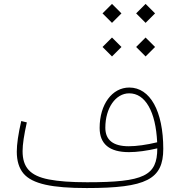

<svg xmlns="http://www.w3.org/2000/svg" viewBox="-20 -951 915 971"><path d="M716.3 -835.4 764.2 -883.3 716.3 -931.2 668.5 -883.3ZM546.4 -835.4 594.2 -883.3 546.4 -931.2 498.5 -883.3ZM546.4 -665.5 594.2 -713.4 546.4 -761.2 498.5 -713.4ZM716.3 -665.5 764.2 -713.4 716.3 -761.2 668.5 -713.4ZM775.4 -200.7C775.4 -62 708.5 -29.3 420.4 -29.3C338.9 -29.3 274.4 -34.2 227.1 -43.5C131.3 -62 94.2 -105.5 94.2 -187C94.2 -220.7 101.6 -269 115.7 -332L87.4 -338.9C72.3 -272.9 64.9 -221.7 64.9 -184.1C64.9 -137.2 76.2 -100.6 98.6 -73.7C143.6 -20.5 243.7 0 418.9 0C720.2 0 805.7 -43.9 805.7 -198.2C805.7 -388.7 739.3 -508.3 633.8 -508.3C546.9 -508.3 483.9 -422.9 483.9 -304.2C483.9 -222.7 533.2 -181.6 632.3 -181.6C672.9 -181.6 724.1 -188.5 775.4 -200.7ZM774.9 -231.4C720.7 -218.3 669.9 -211.4 631.3 -211.4C552.2 -211.4 512.7 -242.7 512.7 -305.2C512.7 -404.8 564.9 -479 633.3 -479C673.8 -479 707 -457 731.9 -413.6C756.8 -370.1 771 -309.1 774.9 -231.4Z"/></svg>

Font: Estedad Thin
Style: Regular
Weight: 100
Designer: Amin Abedi
Version: Version 7.3